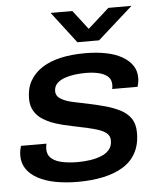

<svg xmlns="http://www.w3.org/2000/svg" viewBox="-53 -770 690 828"><g transform="rotate(-5 292.5 -356.0)"><path d="M252 12Q198 12 154 3.5Q110 -5 78 -22.5Q46 -40 29.5 -65Q13 -90 13 -122Q13 -134 15 -144.5Q17 -155 20 -164H130Q129 -159 128 -152.5Q127 -146 127 -141Q127 -115 144.5 -100Q162 -85 192 -79Q222 -73 257 -73Q286 -73 312.5 -77Q339 -81 361 -90Q383 -99 395.5 -114.5Q408 -130 408 -153Q408 -172 395.5 -183.5Q383 -195 361 -202.5Q339 -210 310 -216.5Q281 -223 246 -230Q210 -237 178.5 -247Q147 -257 123 -272Q99 -287 85.5 -309.5Q72 -332 72 -364Q72 -408 90.5 -440.5Q109 -473 143 -495Q177 -517 224 -527.5Q271 -538 329 -538Q379 -538 419.5 -530Q460 -522 489 -505.5Q518 -489 533.5 -466Q549 -443 549 -413Q549 -402 547 -391.5Q545 -381 543 -374H433Q434 -380 434.5 -384.5Q435 -389 435 -392Q435 -415 420.5 -428Q406 -441 381 -447Q356 -453 325 -453Q302 -453 278 -450Q254 -447 233 -439.5Q212 -432 199.5 -419Q187 -406 187 -386Q187 -365 207 -352.5Q227 -340 260 -333Q293 -326 331 -318Q365 -311 399 -301.5Q433 -292 461.5 -277.5Q490 -263 506.5 -239Q523 -215 523 -177Q523 -126 503 -89.5Q483 -53 446.5 -31Q410 -9 360.5 1.5Q311 12 252 12ZM547 -724 395 -588H301L197 -724H291L372 -619H330L447 -724Z"/></g></svg>

Font: Archivo SemiExpanded Medium
Style: Italic
Weight: 500
Width: 6
Italic angle: -10°
Designer: Hector Gatti
Foundry: Omnibus-Type
Version: Version 2.001